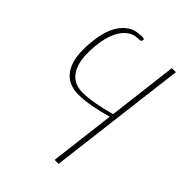

<svg xmlns="http://www.w3.org/2000/svg" viewBox="-198 -596 873 873"><g transform="rotate(45 238.5 -159.0)"><path d="M418.5 -493 336 179H310.5L349 -137Q303 -123.5 257.2 -115.2Q211.5 -107 175.5 -107Q148 -107 124.8 -116Q101.5 -125 84.2 -144.2Q67 -163.5 57.2 -193.8Q47.5 -224 47.5 -267Q47.5 -312.5 55 -354.5Q62.5 -396.5 79.5 -428.5Q96.5 -460.5 124 -479.5Q151.5 -498.5 191.5 -498.5Q202.5 -498.5 210 -497L209 -488Q208 -482 203.8 -480.8Q199.5 -479.5 191.5 -479.5Q159 -479.5 136.5 -461.8Q114 -444 99.8 -414.8Q85.5 -385.5 79.2 -348Q73 -310.5 73 -271Q73 -233 81.2 -205.8Q89.5 -178.5 104 -161Q118.5 -143.5 138.5 -135.2Q158.5 -127 182.5 -127Q216.5 -127 260.5 -134.8Q304.5 -142.5 351.5 -156L392.5 -493Z"/></g></svg>

Font: Lato ExtraLight
Style: Italic
Weight: 275
Italic angle: -7°
Designer: Lukasz Dziedzic with Adam Twardoch and Botio Nikoltchev
Foundry: tyPoland Lukasz Dziedzic
Version: Version 2.015; 2015-08-06; http://www.latofonts.com/